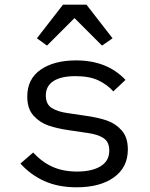

<svg xmlns="http://www.w3.org/2000/svg" viewBox="-20 -785 640 817"><path d="M67 -89 121 -136Q159 -95 204 -75Q249 -55 308 -55Q371 -55 408 -77.5Q445 -100 445 -144Q445 -181 421 -197Q397 -213 354 -219L273 -231Q224 -238 187 -250.5Q150 -263 123 -292.5Q96 -322 96 -374Q96 -449 153 -488.5Q210 -528 304 -528Q436 -528 514 -445L462 -396Q439 -423 400.5 -442Q362 -461 301 -461Q240 -461 207.5 -440Q175 -419 175 -379Q175 -342 199.5 -326Q224 -310 266 -304L347 -292Q397 -285 434 -272.5Q471 -260 497.5 -230.5Q524 -201 524 -149Q524 -73 465 -30.5Q406 12 306 12Q228 12 169 -14.5Q110 -41 67 -89ZM348 -765 459 -622 414 -591 297 -708 180 -591 137 -622 248 -765Z"/></svg>

Font: iA Writer Quattro V
Style: Regular
Weight: 400
Designer: Mike Abbink, Paul van der Laan, Pieter van Rosmalen, Oliver Reichenstein
Foundry: Information Architects Inc.
Version: Version 2.000